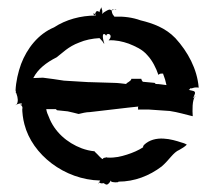

<svg xmlns="http://www.w3.org/2000/svg" viewBox="-20 -485 576 519"><path d="M21 -238C22 -236 25 -232 25 -230C28 -222 30 -210 25 -203C24 -202 23 -202 22 -201H23C24 -201 25 -203 26 -203C41 -209 43 -202 35 -202V-201C36 -201 38 -201 38 -200C44 -192 41 -190 41 -192C41 -193 41 -195 40 -196C40 -180 42 -164 46 -149C67 -67 154 1 251 3C250 4 249 6 248 8L246 10L247 11C248 10 248 9 248 8C251 11 256 11 260 10C267 14 269 18 278 6C278 5 278 4 279 3C279 4 280 4 280 5C283 9 300 8 300 7V6C344 6 384 -10 417 -35C438 -53 448 -73 465 -80C472 -84 479 -88 485 -94C484 -95 478 -98 470 -100C446 -108 399 -122 369 -93C368 -92 366 -88 367 -87C355 -79 339 -72 323 -67C307 -62 292 -58 270 -59L269 -60C268 -59 260 -59 259 -57C259 -56 258 -56 258 -55C253 -56 247 -65 236 -75V-76C223.4 -77.1 211.7 -80.1 201 -84C161 -99 127 -129 112 -169C109 -175 106 -183 105 -190H131L134 -187L163 -184C173 -182 184 -179 192 -177H193C201 -179 213 -182 223 -182L326 -194C335 -195 345 -196 354 -197C353 -196 353 -194 353 -193C354 -192 353 -190 353 -190V-189H381L439 -185C460 -182 483 -175 500 -171H501C500 -185 499 -216 508 -225L507 -226C507 -223 504 -221 502 -219C504 -227 512 -236 503 -239C500 -240 494 -241 490 -242C492 -243 493 -243 494 -246C495 -247 497 -245 501 -247C506 -249 513 -249 517 -248V-249C513 -298 488 -345 454 -382C427 -410 393 -422 360 -430C338 -438 314 -441 289 -440C289 -441 288 -442 287 -443C283 -447 282 -454 282 -457C279 -456 280 -462 270 -457C266 -455 259 -451 256 -447C257 -451 257 -457 255 -461C253 -468 255 -466 250 -457C249 -455 249 -453 250 -452C249 -453 244 -455 243 -455C241 -456 238 -451 237 -447L238 -446C238 -445 238 -444 239 -443C198 -443 158 -432 126 -411C83 -393 53 -354 37 -312C29 -290 23 -264 22 -240L23 -239V-236ZM70 -274C82 -298 105 -316 133 -330C148 -341 164 -359 194 -370C210 -377 230 -381 249 -382C253.8 -377.2 258.7 -371.6 261 -367L262 -368C260 -372 258 -381 258 -387C258 -396 264 -394 267 -388C268 -398 286 -393 276 -379C276 -378 274 -377 274 -377V-376C293 -377 311 -373 328 -367C345 -360 365 -352 379 -335C392 -321 402 -301 408 -283H409C409 -284 413 -286 415 -286H421V-285C425 -275 428 -265 430 -255C420 -256 411 -258 401 -258L398 -261L366 -264C364 -266 362 -270 362 -272H335C335 -268 330 -265 327 -263C326 -263 321 -259 321 -258C312 -259 298 -261 288 -261L222 -263H219L153 -267C135 -270 112 -273 96 -275ZM236 -443C228 -450 234 -449 237 -447C236 -445 236 -443 236 -443ZM282 -457C282 -458 283 -459 283 -459H289C287 -458 284 -458 282 -457ZM289 -459H294V-460C293 -460 291 -460 289 -459Z"/></svg>

Font: Charger Mayhem
Style: Regular
Weight: 400
Designer: Jasper
Foundry: Cannot Into Space Fonts
Version: Version 0.98